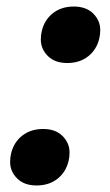

<svg xmlns="http://www.w3.org/2000/svg" viewBox="-20 -556 336 588"><path d="M92 12Q54 12 32.5 -9.5Q11 -31 11 -60Q11 -74 14 -86Q22 -120 48 -140.5Q74 -161 112 -161Q150 -161 171.5 -139.5Q193 -118 193 -89Q193 -75 190 -63Q182 -29 156 -8.5Q130 12 92 12ZM186 -363Q148 -363 126.5 -384.5Q105 -406 105 -435Q105 -449 108 -461Q116 -495 142 -515.5Q168 -536 206 -536Q244 -536 265.5 -514.5Q287 -493 287 -464Q287 -450 284 -438Q276 -404 250 -383.5Q224 -363 186 -363Z"/></svg>

Font: IBM Plex Serif
Style: Bold Italic
Weight: 700
Italic angle: -14°
Designer: Mike Abbink, Paul van der Laan, Pieter van Rosmalen
Foundry: Bold Monday
Version: Version 3.001